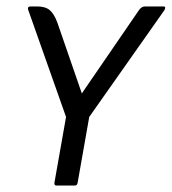

<svg xmlns="http://www.w3.org/2000/svg" viewBox="-20 -576 533 596"><path d="M185 -213 67 -547Q65 -556 75 -556H95Q121 -556 134.5 -544.5Q148 -533 158 -506L234 -286L411 -544Q419 -556 430 -556H487Q497 -556 490 -544L257 -213L221 -9Q220 0 212 0H155Q148 0 149 -9Z"/></svg>

Font: Zain
Style: Italic
Weight: 400
Italic angle: -10°
Designer: Zain,Boutros
Foundry: Mobile Telecommunications Company (Zain), 2024
Version: Version 1.51; ttfautohint (v1.8.4)